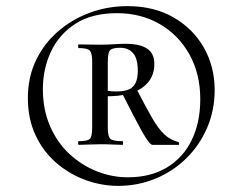

<svg xmlns="http://www.w3.org/2000/svg" viewBox="-20 -745 787 627"><path d="M366 -138Q312 -138 259.5 -157Q207 -176 164 -213Q121 -250 96 -303.5Q71 -357 71 -425Q71 -492 97 -547Q123 -602 169 -642Q215 -682 273.5 -703.5Q332 -725 396 -725Q483 -725 547 -688Q611 -651 646 -589Q681 -527 681 -451Q681 -385 656.5 -328Q632 -271 589 -228.5Q546 -186 488.5 -162Q431 -138 366 -138ZM237 -272Q235 -272 235 -278Q235 -284 237 -284Q266 -284 273.5 -291.5Q281 -299 281 -328V-544Q281 -571 273.5 -579.5Q266 -588 237 -588Q235 -588 235 -594Q235 -600 237 -600Q251 -600 271 -599.5Q291 -599 308 -599Q327 -599 350.5 -600.5Q374 -602 390 -602Q436 -602 460 -586.5Q484 -571 484 -536Q484 -500 463 -475.5Q442 -451 405 -440Q368 -429 318 -431V-450Q376 -441 403 -454Q430 -467 430 -513Q430 -554 414.5 -571.5Q399 -589 373 -589Q350 -589 341 -582.5Q332 -576 332 -541V-328Q332 -299 340.5 -291.5Q349 -284 380 -284Q382 -284 382 -278Q382 -272 380 -272Q366 -272 348 -273Q330 -274 308 -274Q291 -274 270 -273Q249 -272 237 -272ZM397 -166Q472 -166 525 -198Q578 -230 606 -287.5Q634 -345 634 -421Q634 -504 598.5 -567.5Q563 -631 501.5 -666.5Q440 -702 362 -702Q280 -702 226.5 -667.5Q173 -633 146.5 -576.5Q120 -520 120 -454Q120 -387 143.5 -333Q167 -279 207 -242Q247 -205 296.5 -185.5Q346 -166 397 -166ZM478 -272Q468 -272 443 -317Q418 -362 381 -436L428 -450Q457 -394 477.5 -358.5Q498 -323 518 -305Q538 -287 563 -281Q565 -280 565 -276Q565 -272 563 -272Q531 -272 509.5 -272Q488 -272 478 -272Z"/></svg>

Font: Cormorant Light Medium
Style: Regular
Weight: 500
Version: Version 4.000